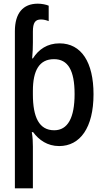

<svg xmlns="http://www.w3.org/2000/svg" viewBox="-20 -785 570 1045"><path d="M61 -615V240H159V13C159 -10 158 -40 153 -66H160C192 -23 238 10 302 10C416 10 489 -90 489 -272C489 -446 423 -549 304 -549C237 -549 190 -516 159 -467H155C158 -500 159 -525 159 -554V-613C159 -662 172 -679 203 -679C218 -679 233 -675 245 -670V-754C232 -760 207 -765 186 -765C104 -765 61 -712 61 -615ZM275 -76C193 -76 159 -147 159 -271V-290C159 -402 194 -463 274 -463C350 -463 386 -402 386 -273C386 -144 349 -76 275 -76Z"/></svg>

Font: Noto Sans Mono Condensed Medium
Style: Regular
Weight: 500
Width: 3
Designer: Monotype Design Team
Foundry: Monotype Imaging Inc.
Version: Version 2.014